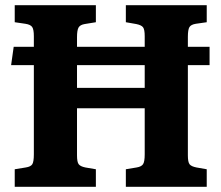

<svg xmlns="http://www.w3.org/2000/svg" viewBox="-20 -723 857 743"><path d="M37 0V-68L80 -75Q99 -78 105 -87.5Q111 -97 111 -126V-471H23L33 -542H111V-583Q111 -609 104.5 -618.5Q98 -628 78 -631L37 -637V-703H351V-637L308 -630Q290 -627 284 -616.5Q278 -606 278 -579V-542H540V-583Q540 -609 533.5 -617.5Q527 -626 507 -630L467 -637V-703H780V-637L738 -631Q719 -628 713 -618Q707 -608 707 -580V-542H791V-471H707V-122Q707 -96 713.5 -87.5Q720 -79 740 -75L780 -68V0H467V-68L509 -75Q527 -78 533.5 -87.5Q540 -97 540 -126V-304H278V-122Q278 -96 284.5 -87.5Q291 -79 310 -75L351 -68V0ZM278 -383H540V-471H278Z"/></svg>

Font: Literata 18pt
Style: Bold
Weight: 700
Designer: Latin by Veronika Burian and Jose Scaglione. Greek by Irene Vlachou. Cyrillic by Vera Evstafieva.
Foundry: TypeTogether
Version: Version 3.103;gftools[0.9.29]